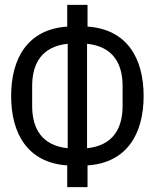

<svg xmlns="http://www.w3.org/2000/svg" viewBox="-20 -745 640 794"><path d="M258 29H342V-61C506 -72 574 -193 574 -348C574 -503 506 -624 342 -635V-725H258V-635C94 -624 26 -503 26 -348C26 -193 94 -72 258 -61ZM260 -132C155 -143 113 -211 113 -307V-389C113 -485 155 -553 260 -564ZM340 -564C445 -553 487 -485 487 -389V-307C487 -211 445 -143 340 -132Z"/></svg>

Font: IBM Mono
Style: Regular
Weight: 400
Monospace: yes
Designer: Mike Abbink, Paul van der Laan, Pieter van Rosmalen
Foundry: Bold Monday
Version: Version 2.3